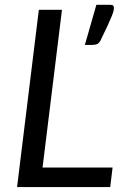

<svg xmlns="http://www.w3.org/2000/svg" viewBox="-20 -756 516 776"><path d="M426.5 -736.5Q435 -736.5 437.8 -732.8Q440.5 -729 440.5 -724Q440.5 -719 438.8 -711.5Q437 -704 431.2 -689.8Q425.5 -675.5 414.8 -652Q404 -628.5 386 -592Q380 -581 372.2 -577.8Q364.5 -574.5 353 -574.5H323L369.5 -736.5ZM435 -79 425.5 0H49L137 -716.5H230.5L152 -79Z"/></svg>

Font: Lato 2
Style: Italic
Weight: 400
Italic angle: -7°
Designer: Lukasz Dziedzic with Adam Twardoch and Botio Nikoltchev
Foundry: tyPoland Lukasz Dziedzic
Version: Version 2.015; 2015-08-06; http://www.latofonts.com/